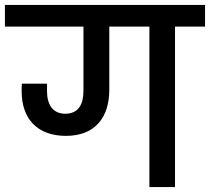

<svg xmlns="http://www.w3.org/2000/svg" viewBox="-44 -760 853 780"><path d="M295 -652V-391C295 -338 276 -298 221 -298C169 -298 147 -337 147 -389V-420H45C44 -413 44 -403 44 -389C44 -277 108 -208 224 -208C343 -208 400 -284 400 -395V-652H563V0H667V-652H789V-740H-24V-652Z"/></svg>

Font: Poppins Medium
Style: Regular
Weight: 500
Designer: Ninad Kale (Devanagari), Jonny Pinhorn (Latin)
Foundry: Indian Type Foundry
Version: 4.004